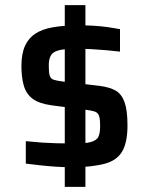

<svg xmlns="http://www.w3.org/2000/svg" viewBox="-20 -716 578 744"><path d="M258 -67Q230 -68 198 -70Q166 -72 135.5 -75.5Q105 -79 80 -82V-169Q86 -169 102.5 -167Q119 -165 142.5 -163.5Q166 -162 195.5 -161Q225 -160 257 -160Q308 -159 331.5 -165.5Q355 -172 361.5 -186.5Q368 -201 368 -227Q368 -256 363.5 -268Q359 -280 346.5 -284Q334 -288 310 -291L179 -308Q130 -315 105.5 -334Q81 -353 72 -385Q63 -417 63 -460Q63 -508 77 -538.5Q91 -569 117.5 -586Q144 -603 183.5 -610Q223 -617 273 -618Q311 -618 339 -616.5Q367 -615 392.5 -611.5Q418 -608 445 -603V-516Q420 -519 391 -521.5Q362 -524 334 -525.5Q306 -527 282 -527Q252 -527 231 -525Q210 -523 196 -517Q182 -511 175.5 -498Q169 -485 169 -462Q169 -436 172.5 -423.5Q176 -411 188 -407Q200 -403 224 -400L368 -383Q405 -378 428 -365Q451 -352 462.5 -320.5Q474 -289 474 -230Q474 -165 454 -130Q434 -95 387.5 -82Q341 -69 258 -67ZM231 8V-696H311V8Z"/></svg>

Font: Saira Thin Medium
Style: Regular
Weight: 500
Version: Version 1.101